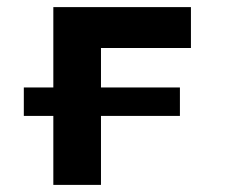

<svg xmlns="http://www.w3.org/2000/svg" viewBox="-20 -520 640 540"><path d="M517 -385H264V-274H486V-194H264V0H130V-194H47V-274H130V-500H517Z"/></svg>

Font: PT Mono
Style: Bold
Weight: 700
Monospace: yes
Designer: A.Korolkova, I.Chaeva
Foundry: ParaType Ltd
Version: Version 1.000 OFL